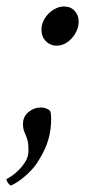

<svg xmlns="http://www.w3.org/2000/svg" viewBox="-37 -463 311 593"><path d="M90 -131Q68 -131 51 -117Q34 -103 34 -80Q34 -68 36.5 -60.5Q39 -53 42.5 -45.5Q46 -38 48.5 -27.5Q51 -17 51 2Q51 20 42 35Q33 50 21.5 61.5Q10 73 -1 80.5Q-12 88 -17 90Q-17 96 -11.5 103Q-6 110 -3 110Q4 107 14.5 100.5Q25 94 37 84Q49 74 62 60Q75 46 85 28Q104 -3 112.5 -32.5Q121 -62 121 -96Q121 -98 120.5 -107Q120 -116 118 -120Q115 -124 107 -127.5Q99 -131 90 -131ZM91 -371Q91 -350 104.5 -336Q118 -322 138 -322Q151 -322 163 -328Q175 -334 184.5 -344.5Q194 -355 200 -368.5Q206 -382 206 -396Q206 -416 193.5 -429.5Q181 -443 161 -443Q148 -443 135.5 -437Q123 -431 113 -421Q103 -411 97 -398Q91 -385 91 -371Z"/></svg>

Font: Vermiglione
Style: Italic
Weight: 400
Italic angle: -11°
Version: Version 1.105